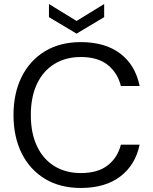

<svg xmlns="http://www.w3.org/2000/svg" viewBox="-20 -921 760 953"><path d="M381 12Q278 12 203 -33.5Q128 -79 87.5 -160.5Q47 -242 47 -350Q47 -458 87.5 -539.5Q128 -621 203 -666.5Q278 -712 381 -712Q502 -712 577 -655Q652 -598 673 -494H580Q564 -559 515 -598.5Q466 -638 381 -638Q306 -638 250 -603.5Q194 -569 163.5 -504.5Q133 -440 133 -350Q133 -260 163.5 -195.5Q194 -131 250 -96.5Q306 -62 381 -62Q466 -62 515 -100.5Q564 -139 580 -203H673Q652 -102 577 -45Q502 12 381 12ZM360 -754 223 -836V-901L360 -817L497 -901V-836Z"/></svg>

Font: DM Sans 24pt
Style: Regular
Weight: 400
Designer: Colophon Foundry, Jonny Pinhorn
Foundry: Colophon Foundry
Version: Version 4.004;gftools[0.9.30]